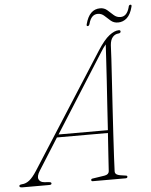

<svg xmlns="http://www.w3.org/2000/svg" viewBox="-100 -871 722 917"><g transform="rotate(-5 260.5 -412.0)"><path d="M59.5 -71.5Q43.5 -46 50 -31.5Q56.5 -17 76 -15.5L100 -13.5Q110.5 -12.5 110 -6.5Q110 0 99 0H-30.5Q-44 0 -44 -7.5Q-44 -14 -30 -15Q-12 -16 4.5 -28.8Q21 -41.5 41 -72.5L390.5 -618.5Q422.5 -668.5 448 -688Q473.5 -707.5 493.5 -707.5Q502 -707.5 502 -701Q502 -693 491 -692Q474.5 -691 463.2 -678Q452 -665 450 -640Q449.5 -620.5 446.8 -574.8Q444 -529 440.2 -468Q436.5 -407 432.2 -340.8Q428 -274.5 424.5 -213Q421 -151.5 418.5 -105Q416 -58.5 415.5 -38Q415 -27.5 424.5 -22Q434 -16.5 466 -13Q474 -12.5 474 -7Q473.5 0 465 0H307.5Q300 0 300.5 -6.5Q300.5 -11.5 306.5 -12.5L365.5 -21.5Q386 -25 387.5 -40.5Q388.5 -61.5 392 -110.8Q395.5 -160 399.5 -223H155ZM399.5 -608 164 -236.5H400.5Q404 -293.5 408 -354.8Q412 -416 415.8 -473.2Q419.5 -530.5 422 -575.5Q424.5 -620.5 426 -645.5Q420 -638.5 413 -628.8Q406 -619 399.5 -608ZM494 -744.5Q473.5 -744.5 459.2 -756.8Q445 -769 431.8 -781.5Q418.5 -794 400.5 -794Q369 -794 357.5 -750.5Q354.5 -740 348 -740Q341 -740 344 -750Q362 -819.5 414 -819.5Q434 -819.5 448 -807Q462 -794.5 475.8 -782Q489.5 -769.5 508 -769.5Q539 -769.5 550.5 -813Q552 -824 560 -824Q567 -824 564 -813.5Q555 -778 536.8 -761.2Q518.5 -744.5 494 -744.5Z"/></g></svg>

Font: Fraunces 144pt S050 Thin
Style: Italic
Weight: 100
Italic angle: -16°
Version: Version 1.000; ttfautohint (v1.8.3)